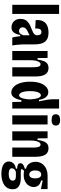

<svg xmlns="http://www.w3.org/2000/svg" viewBox="956 -1712 918 2871"><g transform="rotate(90 1415.5 -276.0)"><path d="M51 0V-700H188V0Z M389 12Q356 12 327 -3Q298 -18 280 -49Q262 -80 262 -125Q262 -163 275 -190Q288 -217 310.5 -235.5Q333 -254 360.5 -267Q388 -280 418 -291Q444 -301 464 -311Q484 -321 495.5 -336Q507 -351 507 -377Q507 -401 495.5 -418.5Q484 -436 457 -436Q436 -436 424 -424.5Q412 -413 408 -392.5Q404 -372 406 -343L280 -350Q276 -392 284.5 -427Q293 -462 315.5 -488Q338 -514 375.5 -528Q413 -542 465 -542Q532 -542 570.5 -518Q609 -494 626 -448Q643 -402 643 -334V-184Q643 -158 645 -124Q647 -90 651 -57.5Q655 -25 659 0H540Q532 -33 528 -60.5Q524 -88 521 -119H502Q495 -75 480 -45.5Q465 -16 443 -2Q421 12 389 12ZM442 -101Q456 -101 466 -106Q476 -111 483.5 -120Q491 -129 496.5 -141.5Q502 -154 507 -167V-289L540 -283Q529 -271 513 -262Q497 -253 480 -245Q463 -237 446.5 -229Q430 -221 417 -211Q404 -201 396 -187.5Q388 -174 388 -156Q388 -130 403.5 -115.5Q419 -101 442 -101Z M742 0V-338V-528H846L848 -378H870Q879 -438 894.5 -474Q910 -510 935 -526Q960 -542 995 -542Q1061 -542 1092 -493Q1123 -444 1123 -347V0H985V-316Q985 -371 974.5 -397Q964 -423 941 -423Q922 -423 908.5 -405Q895 -387 887.5 -353Q880 -319 880 -269V0Z M1361 14Q1318 14 1281.5 -18.5Q1245 -51 1223 -114Q1201 -177 1201 -267Q1201 -358 1223 -418.5Q1245 -479 1281 -509Q1317 -539 1356 -539Q1387 -539 1411 -522.5Q1435 -506 1450.5 -475Q1466 -444 1473 -400L1495 -399Q1485 -446 1478 -483.5Q1471 -521 1467.5 -549Q1464 -577 1464 -595V-700H1602V-266V0H1505L1501 -137H1478Q1472 -101 1458.5 -66.5Q1445 -32 1422 -9Q1399 14 1361 14ZM1404 -102Q1422 -102 1433.5 -119.5Q1445 -137 1452 -162.5Q1459 -188 1462 -214.5Q1465 -241 1465 -259V-273Q1465 -281 1463 -299Q1461 -317 1457.5 -339.5Q1454 -362 1447.5 -382Q1441 -402 1430 -415Q1419 -428 1403 -428Q1388 -428 1374 -411.5Q1360 -395 1351 -359Q1342 -323 1342 -265Q1342 -207 1351 -171Q1360 -135 1374.5 -118.5Q1389 -102 1404 -102Z M1704 0V-528H1841V0ZM1773 -588Q1729 -588 1708.5 -603.5Q1688 -619 1688 -651Q1688 -683 1709 -699Q1730 -715 1773 -715Q1817 -715 1837 -698.5Q1857 -682 1857 -652Q1857 -620 1836.5 -604Q1816 -588 1773 -588Z M1943 0V-338V-528H2047L2049 -378H2071Q2080 -438 2095.5 -474Q2111 -510 2136 -526Q2161 -542 2196 -542Q2262 -542 2293 -493Q2324 -444 2324 -347V0H2186V-316Q2186 -371 2175.5 -397Q2165 -423 2142 -423Q2123 -423 2109.5 -405Q2096 -387 2088.5 -353Q2081 -319 2081 -269V0Z M2576 163Q2518 163 2477 149Q2436 135 2415 110Q2394 85 2394 52Q2394 10 2424 -19Q2454 -48 2502 -54V-73Q2471 -72 2445.5 -83Q2420 -94 2420 -121Q2420 -147 2444 -163.5Q2468 -180 2502 -187V-207Q2454 -214 2426.5 -254.5Q2399 -295 2399 -347Q2399 -402 2425.5 -442Q2452 -482 2499 -505Q2546 -528 2608 -528H2807V-428L2679 -455V-431Q2735 -417 2755.5 -386.5Q2776 -356 2776 -321Q2776 -281 2754 -246.5Q2732 -212 2691 -191.5Q2650 -171 2594 -171Q2584 -171 2567.5 -172Q2551 -173 2535 -176Q2520 -164 2514 -156Q2508 -148 2508 -143Q2508 -136 2514.5 -132.5Q2521 -129 2532 -128Q2543 -127 2556 -127H2634Q2653 -127 2682.5 -125Q2712 -123 2741 -111.5Q2770 -100 2789.5 -75Q2809 -50 2809 -5Q2809 52 2778.5 89Q2748 126 2695.5 144.5Q2643 163 2576 163ZM2580 53Q2616 53 2638.5 45Q2661 37 2671 23.5Q2681 10 2681 -7Q2681 -24 2673 -34Q2665 -44 2653 -48.5Q2641 -53 2628.5 -53.5Q2616 -54 2607 -54H2548Q2523 -44 2509.5 -29Q2496 -14 2496 6Q2496 21 2504.5 31Q2513 41 2532 47Q2551 53 2580 53ZM2589 -254Q2617 -254 2632 -277Q2647 -300 2647 -342Q2647 -385 2632 -409Q2617 -433 2589 -433Q2561 -433 2544.5 -408.5Q2528 -384 2528 -342Q2528 -315 2535.5 -295Q2543 -275 2557 -264.5Q2571 -254 2589 -254Z"/></g></svg>

Font: Bricolage Grotesque Condensed
Style: Bold
Weight: 700
Width: 3
Designer: Mathieu Triay
Foundry: Atelier Triay
Version: Version 1.001;gftools[0.9.33.dev8+g029e19f]